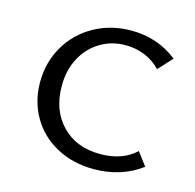

<svg xmlns="http://www.w3.org/2000/svg" viewBox="-78 -552 650 639"><g transform="rotate(15 247.0 -233.0)"><path d="M50 -228Q50 -296 82.5 -352Q115 -408 172.5 -440Q230 -472 300 -472Q391 -472 459 -418L415 -370Q391 -395 360 -407.5Q329 -420 294 -420Q246 -420 207 -396.5Q168 -373 145.5 -331Q123 -289 123 -234Q123 -151 172.5 -99.5Q222 -48 305 -48Q381 -48 427 -91L461 -46Q392 6 297 6Q225 6 168.5 -24.5Q112 -55 81 -108.5Q50 -162 50 -228Z"/></g></svg>

Font: Ysabeau SC
Style: Regular
Weight: 400
Designer: Christian Thalmann (Catharsis Fonts)
Version: Version 0.003